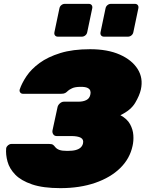

<svg xmlns="http://www.w3.org/2000/svg" viewBox="-20 -965 754 995"><path d="M293 10Q203 10 146 -9.5Q89 -29 59 -60Q29 -91 19 -127.5Q9 -164 12 -197Q14 -206 22 -212.5Q30 -219 39 -219H235Q249 -219 255 -214.5Q261 -210 266 -203Q274 -193 288 -188Q302 -183 329 -183Q356 -183 372.5 -187.5Q389 -192 398 -200.5Q407 -209 410 -221Q415 -242 399 -251Q383 -260 348 -260H273Q262 -260 256 -269Q250 -278 252 -289L278 -409Q280 -420 290 -429Q300 -438 311 -438H386Q411 -438 427.5 -446.5Q444 -455 448 -474Q451 -485 448 -494.5Q445 -504 433.5 -509.5Q422 -515 399 -515Q369 -515 353.5 -507.5Q338 -500 333 -495Q325 -487 318 -483Q311 -479 297 -479H99Q90 -479 85 -485.5Q80 -492 82 -501Q93 -534 117.5 -570.5Q142 -607 185 -638.5Q228 -670 292.5 -690Q357 -710 447 -710Q538 -710 601 -682Q664 -654 693.5 -607Q723 -560 710 -501Q703 -470 680.5 -432Q658 -394 604 -368Q639 -349 654 -321.5Q669 -294 671 -264.5Q673 -235 667 -209Q653 -143 603 -94Q553 -45 473.5 -17.5Q394 10 293 10ZM519 -775Q509 -775 504 -781.5Q499 -788 501 -798L527 -922Q529 -932 537 -938.5Q545 -945 555 -945H679Q689 -945 694 -938.5Q699 -932 697 -922L671 -798Q669 -788 661 -781.5Q653 -775 643 -775ZM280 -775Q270 -775 265 -781.5Q260 -788 262 -798L288 -922Q290 -932 298 -938.5Q306 -945 316 -945H440Q450 -945 455 -938.5Q460 -932 458 -922L432 -798Q430 -788 422 -781.5Q414 -775 404 -775Z"/></svg>

Font: Rubik Black
Style: Italic
Weight: 900
Italic angle: -12°
Designer: Hubert and Fischer
Foundry: Hubert and Fischer
Version: Version 2.300;gftools[0.9.30]